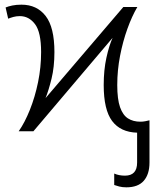

<svg xmlns="http://www.w3.org/2000/svg" viewBox="-20 -562 674 822"><path d="M521 240Q504 240 490.5 236.5Q477 233 469 230V181Q489 190 515 190Q567 190 567 134V6Q496 4 460 -44Q424 -92 424 -198Q424 -262 435.5 -314.5Q447 -367 462 -400L123 0H60Q86 -37 108 -92Q130 -147 143 -210.5Q156 -274 156 -339Q156 -424 130 -458.5Q104 -493 65 -493Q50 -493 37.5 -489.5Q25 -486 15 -482L4 -530Q16 -535 33 -538.5Q50 -542 72 -542Q138 -542 175.5 -493.5Q213 -445 213 -339Q213 -275 200.5 -224.5Q188 -174 175 -142L508 -532H568Q545 -493 525.5 -439Q506 -385 494 -323Q482 -261 482 -198Q482 -137 494 -103Q506 -69 528 -55Q550 -41 581 -41Q592 -41 602 -43Q612 -45 620 -47V134Q620 184 595.5 212Q571 240 521 240Z"/></svg>

Font: BC Sans Light
Style: Regular
Weight: 300
Designer: Monotype Design Team
Foundry: Monotype Imaging Inc.
Version: Version 2.000;GOOG;noto-source:20170915:90ef993387c0